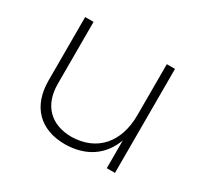

<svg xmlns="http://www.w3.org/2000/svg" viewBox="-114 -676 880 833"><g transform="rotate(30 326.0 -260.0)"><path d="M503 -521V-266C503 -130 429 -44 303 -41C198 -41 136 -104 136 -211V-521H94V-203C94 -75 168 1 293 1C396 0 470 -49 503 -139V0H544V-521Z"/></g></svg>

Font: Montserrat arm ExtraLight
Style: Regular
Weight: 275
Designer: Julieta Ulanovsky
Foundry: Julieta Ulanovsky
Version: Version 6.000;PS 006.000;hotconv 1.0.88;makeotf.lib2.5.64775